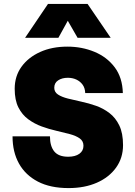

<svg xmlns="http://www.w3.org/2000/svg" viewBox="-20 -948 690 980"><path d="M330 12Q237 12 173.5 -21Q110 -54 77 -113Q44 -172 44 -252H235Q235 -202 257 -175Q279 -148 328 -148Q364 -148 385 -163Q406 -178 406 -204Q406 -228 387 -241.5Q368 -255 336.5 -263.5Q305 -272 267.5 -280.5Q230 -289 193 -302.5Q156 -316 124.5 -339Q93 -362 74 -399.5Q55 -437 55 -495Q55 -559 89.5 -607Q124 -655 184.5 -682.5Q245 -710 324 -710Q398 -710 462 -683.5Q526 -657 565.5 -604.5Q605 -552 607 -473H415Q414 -499 401.5 -516Q389 -533 369.5 -542Q350 -551 326 -551Q297 -551 277 -538Q257 -525 257 -500Q257 -478 276 -465.5Q295 -453 326.5 -445Q358 -437 395.5 -429Q433 -421 470 -408Q507 -395 538.5 -371Q570 -347 589 -307.5Q608 -268 608 -207Q608 -142 572.5 -92.5Q537 -43 474.5 -15.5Q412 12 330 12ZM108 -755 225 -928H427L545 -755H376L326 -842L278 -755Z"/></svg>

Font: Azeret Mono ExtraBold
Style: Regular
Weight: 800
Designer: Martin Vácha
Foundry: Displaay
Version: Version 1.002